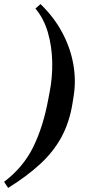

<svg xmlns="http://www.w3.org/2000/svg" viewBox="-79 -770 432 943"><path d="M283 -300 277 -262Q262 -169 223 -97Q184 -25 119 35Q54 95 -39 153L-59 123Q35 52 84 -47.5Q133 -147 158 -282L165 -319Q179 -390 177.5 -465.5Q176 -541 156.5 -609.5Q137 -678 95 -728L120 -750Q187 -685 227 -609.5Q267 -534 281 -455Q295 -376 283 -300Z"/></svg>

Font: Inria Serif
Style: Bold Italic
Weight: 700
Italic angle: -10°
Designer: Black Foundry Team
Foundry: Black Foundry
Version: Version 1.000; ttfautohint (v1.8.3)